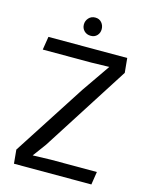

<svg xmlns="http://www.w3.org/2000/svg" viewBox="-127 -945 794 1025"><g transform="rotate(15 269.5 -433.0)"><path d="M52.2 0 44.9 -76.2 302.2 -474.6 410.2 -630.9 311.5 -628.4H43L54.7 -701.7H490.2L498 -621.6L191.4 -142.1L137.2 -68.8L236.3 -71.8H491.2L480 0ZM271 -765.6Q248.5 -765.6 234.4 -779.8Q220.2 -793.9 220.2 -814.9Q220.2 -835.4 234.1 -850.8Q248 -866.2 270.5 -866.2Q292.5 -866.2 305.7 -850.8Q318.8 -835.4 318.8 -814.5Q318.8 -793.9 305.7 -779.8Q292.5 -765.6 271 -765.6Z"/></g></svg>

Font: Mako
Style: Regular
Weight: 400
Designer: vernon adams
Foundry: vernon adams
Version: Version 1.100; ttfautohint (v1.8.4.7-5d5b);gftools[0.9.33]